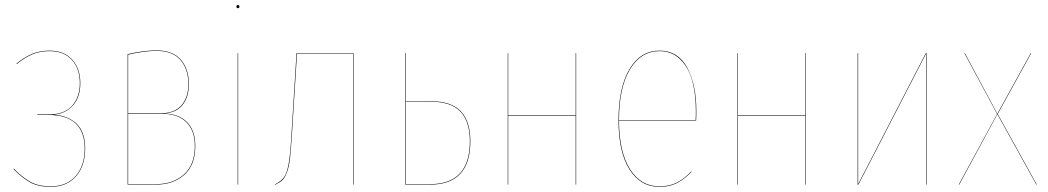

<svg xmlns="http://www.w3.org/2000/svg" viewBox="-20 -726 4122 755"><path d="M174.8 -526.9Q231.9 -526.9 263.9 -491.5Q295.9 -456.1 295.9 -398.9Q295.9 -345.7 268.3 -313Q240.7 -280.3 192.9 -274.9Q249 -271 282 -238.5Q314.9 -206.1 314.9 -142.1Q314.9 -72.8 278.3 -32Q241.7 8.8 179.2 8.8Q129.9 8.8 97.9 -9.3Q65.9 -27.3 33.2 -61L34.2 -63Q66.4 -29.8 98.6 -11.5Q130.9 6.8 179.2 6.8Q241.2 6.8 277.1 -33.4Q313 -73.7 313 -142.1Q313 -207 277.3 -240.5Q241.7 -273.9 171.9 -273.9H126L127 -275.9H171.9Q232.9 -275.9 263.4 -310.1Q293.9 -344.2 293.9 -398.9Q293.9 -455.6 262.7 -490.2Q231.4 -524.9 174.8 -524.9Q136.7 -524.9 106.9 -512.2Q77.1 -499.5 45.9 -474.1L44.9 -476.1Q76.2 -501.5 106.4 -514.2Q136.7 -526.9 174.8 -526.9Z M624 -279.8Q682.6 -278.8 715.3 -245.8Q748 -212.9 748 -151.9Q748 -77.1 704.8 -38.6Q661.6 0 593.8 0H481.9V-513.2Q545.9 -527.8 595.7 -527.8Q659.7 -527.8 691.2 -491.2Q722.7 -454.6 722.7 -396Q722.7 -343.3 697 -312.5Q671.4 -281.7 624 -279.8ZM595.7 -525.9Q548.3 -525.9 483.9 -511.2V-280.8H613.8Q666 -280.8 693.4 -311.8Q720.7 -342.8 720.7 -396Q720.7 -453.6 689.9 -489.7Q659.2 -525.9 595.7 -525.9ZM593.8 -2Q661.1 -2 703.6 -40.3Q746.1 -78.6 746.1 -151.9Q746.1 -212.9 712.4 -245.8Q678.7 -278.8 615.7 -278.8H483.9V-2Z M921.4 -700.2Q921.4 -693.8 915.5 -693.8Q909.7 -693.8 909.7 -700.2Q909.7 -706.1 915.5 -706.1Q921.4 -706.1 921.4 -700.2ZM916.5 -517.1V0H914.6V-517.1Z M1146 -517.1H1370.1V0H1368.2V-515.1H1147.9L1127.9 -195.8Q1124 -135.7 1120.4 -103.5Q1116.7 -71.3 1108.6 -49.1Q1100.6 -26.9 1090.6 -17.6Q1080.6 -8.3 1061 1V-1Q1085.9 -13.2 1097.2 -29.3Q1108.4 -45.4 1115 -82Q1121.6 -118.7 1126 -195.8Z M1671.9 -328.1Q1755.9 -328.1 1792.7 -287.8Q1829.6 -247.6 1829.6 -170.9Q1829.6 0 1671.9 0H1573.7V-517.1H1575.7V-328.1ZM1671.9 -2Q1827.6 -2 1827.6 -170.9Q1827.6 -246.6 1791.3 -286.4Q1754.9 -326.2 1671.9 -326.2H1575.7V-2Z M2243.7 0V-271H1978.5V0H1976.6V-517.1H1978.5V-272.9H2243.7V-517.1H2245.6V0Z M2718.3 -288.1Q2718.3 -266.1 2717.3 -252H2414.1Q2414.6 -128.4 2457.3 -60.8Q2500 6.8 2573.2 6.8Q2611.3 6.8 2640.1 -7.3Q2668.9 -21.5 2698.2 -51.8L2699.2 -49.8Q2668.9 -19.5 2640.6 -5.4Q2612.3 8.8 2573.2 8.8Q2498.5 8.8 2455.3 -59.8Q2412.1 -128.4 2412.1 -252.9Q2412.1 -381.3 2455.3 -454.1Q2498.5 -526.9 2573.2 -526.9Q2645.5 -526.9 2681.9 -460.9Q2718.3 -395 2718.3 -288.1ZM2715.3 -253.9Q2716.3 -267.1 2716.3 -288.1Q2716.3 -357.4 2701.9 -409.2Q2687.5 -460.9 2654.5 -492.9Q2621.6 -524.9 2573.2 -524.9Q2500 -524.9 2457 -452.9Q2414.1 -380.9 2414.1 -253.9Z M3147 0V-271H2881.8V0H2879.9V-517.1H2881.8V-272.9H3147V-517.1H3148.9V0Z M3623.5 -517.1V0H3621.6V-394V-515.1L3355.5 0H3352.5V-517.1H3354.5V-121.1V-2L3620.6 -517.1Z M3903.3 -277.8 4057.1 0H4055.2L3901.9 -276.9L3752 0H3750L3900.9 -277.8L3772 -517.1H3773.9L3901.9 -278.8L4033.2 -517.1H4035.2Z"/></svg>

Font: Fira Sans Compressed Two
Style: Regular
Weight: 100
Width: 1
Designer: Carrois Corporate & Edenspiekermann AG
Foundry: Carrois Corporate GbR & Edenspiekermann AG
Version: Version 4.203;PS 004.203;hotconv 1.0.88;makeotf.lib2.5.64775